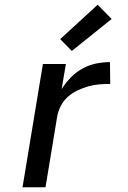

<svg xmlns="http://www.w3.org/2000/svg" viewBox="-20 -790 540 810"><path d="M75 0 161 -520H258L240 -414Q257 -441 279 -463.5Q301 -486 328.5 -501Q356 -516 385.5 -522Q415 -528 444 -528L445 -436Q422 -436 398.5 -434Q375 -432 352 -425.5Q329 -419 306 -408Q283 -397 265 -380.5Q247 -364 236 -342Q225 -320 221 -297L172 0ZM283 -575 234 -625 392 -770 451 -710Z"/></svg>

Font: Iosevka Aile Medium
Style: Italic
Weight: 500
Italic angle: -9°
Designer: Belleve Invis
Foundry: Belleve Invis
Version: Version 31.1.0; ttfautohint (v1.8.4)